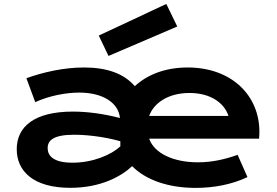

<svg xmlns="http://www.w3.org/2000/svg" viewBox="-20 -921 1371 952"><path d="M63 -181.2C63 -72.8 144.5 10.3 328.6 10.3C480.5 10.3 581.5 -46.9 635.3 -97.2C701.2 -29.8 812.5 10.7 950.7 10.7C1041 10.7 1131.8 -6.8 1207 -43L1158.2 -153.3C1096.7 -131.3 1032.2 -116.2 961.4 -116.2C838.9 -116.2 745.6 -161.1 720.2 -231.9V-233.4H1264.6C1265.6 -243.7 1266.1 -257.8 1266.1 -268.6C1266.1 -445.8 1130.4 -586.4 910.2 -586.4C797.9 -586.4 709 -549.8 648.4 -493.7C594.7 -556.2 510.7 -586.4 396.5 -586.4C296.9 -586.4 195.8 -563.5 110.8 -533.2L154.8 -414.6C225.1 -446.8 308.6 -461.9 373 -461.9C492.7 -461.9 568.4 -409.2 574.7 -335.9C491.7 -357.4 412.1 -367.7 341.3 -367.7C149.4 -367.7 63 -292.5 63 -181.2ZM719.7 -346.2C740.7 -407.2 811 -460 919.4 -460C1024.4 -460 1092.3 -410.2 1112.8 -346.2ZM216.3 -186.5C216.3 -225.1 245.1 -252.9 347.7 -252.9C400.4 -252.9 488.8 -245.6 576.7 -220.7V-195.3C532.2 -153.8 441.4 -114.3 339.4 -114.3C244.1 -114.3 216.3 -148.9 216.3 -186.5ZM518.1 -643.6 858.9 -789.6 804.7 -901.4 469.7 -744.6Z"/></svg>

Font: Krona One
Style: Regular
Weight: 400
Designer: Yvonne Schüttler
Foundry: Yvonne Schüttler
Version: Version 1.002